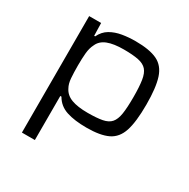

<svg xmlns="http://www.w3.org/2000/svg" viewBox="-162 -666 1000 1015"><g transform="rotate(30 338.0 -158.5)"><path d="M102 201V-510H175L177 -433H183Q200 -469 231 -487Q262 -505 301 -511.5Q340 -518 381 -518Q467 -518 514 -495.5Q561 -473 579.5 -416Q598 -359 598 -256Q598 -151 579.5 -94Q561 -37 514.5 -14.5Q468 8 384 8Q311 8 262 -8Q213 -24 188 -68H181V201ZM350 -63Q405 -63 439 -69.5Q473 -76 490 -95.5Q507 -115 513 -153Q519 -191 519 -255Q519 -319 513 -357.5Q507 -396 490 -415.5Q473 -435 439 -442Q405 -449 350 -449Q288 -449 251 -434.5Q214 -420 200 -388Q187 -363 184 -329.5Q181 -296 181 -255Q181 -211 183.5 -178Q186 -145 198 -124Q214 -91 251.5 -77Q289 -63 350 -63Z"/></g></svg>

Font: Saira Expanded
Style: Regular
Weight: 400
Width: 7
Designer: Hector Gatti with collaboration of the Omnibus-Type team
Foundry: Omnibus-Type
Version: Version 1.100; ttfautohint (v1.8.3)